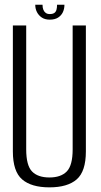

<svg xmlns="http://www.w3.org/2000/svg" viewBox="-20 -782 425 806"><path d="M187.5 4.5Q263.5 4.5 302 -29Q340.5 -62.5 340.5 -146.5V-675H285V-155Q285 -87.5 260.2 -62.2Q235.5 -37 187.5 -37Q139 -37 114.5 -62.2Q90 -87.5 90 -155V-675H34V-146.5Q34 -62.5 72.8 -29Q111.5 4.5 187.5 4.5ZM189 -699.5Q210 -699.5 223.8 -708.2Q237.5 -717 244 -731Q250.5 -745 250.5 -762H219.5Q219.5 -749.5 217 -740.8Q214.5 -732 207.8 -727.5Q201 -723 189 -723Q178.5 -723 172 -727.8Q165.5 -732.5 162 -741Q158.5 -749.5 158.5 -762H128Q128 -745 135.2 -731Q142.5 -717 155.8 -708.2Q169 -699.5 189 -699.5Z"/></svg>

Font: Anybody Condensed Light
Style: Regular
Weight: 300
Width: 3
Designer: Tyler Finck
Foundry: Etcetera Type Company
Version: Version 1.113;gftools[0.9.25]